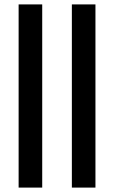

<svg xmlns="http://www.w3.org/2000/svg" viewBox="-20 -851 518 871"><path d="M64.5 0V-831H171.5V0ZM306 0V-831H413V0Z"/></svg>

Font: Merriweather 48pt Medium
Style: Regular
Weight: 500
Version: Version 2.100